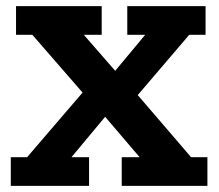

<svg xmlns="http://www.w3.org/2000/svg" viewBox="-20 -603 711 623"><path d="M15 0V-93H68L268 -326L265 -283L85 -490H32V-583H310V-490H252L374 -350L322 -335L451 -490H393V-583H647V-490H594L406 -270L405 -320L600 -93H653V0H375V-93H433L305 -243L347 -255L212 -93H269V0Z"/></svg>

Font: Rokkitt
Style: Bold
Weight: 700
Designer: Vernon Adams
Foundry: Vernon Adams
Version: Version 3.103